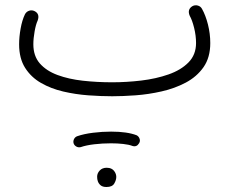

<svg xmlns="http://www.w3.org/2000/svg" viewBox="-20 -354 910 745"><path d="M54.2 -182.1Q54.2 -211.4 60.1 -243.7Q65.9 -275.9 76.7 -298.3Q82 -308.6 92.8 -312.3Q103.5 -315.9 113.8 -311Q135.7 -300.3 126 -273.9Q119.1 -259.3 114.3 -232.2Q109.4 -205.1 109.4 -182.1Q109.4 -136.7 134.5 -107.9Q159.7 -79.1 203.1 -63Q246.6 -46.9 301.5 -40.8Q356.4 -34.7 415.5 -34.7Q471.2 -34.7 528.3 -41.5Q585.4 -48.3 633.8 -65.2Q682.1 -82 711.4 -111.8Q740.7 -141.6 740.7 -187Q740.7 -215.8 733.2 -246.1Q725.6 -276.4 716.3 -292.5Q705.6 -317.4 726.6 -330.1Q736.3 -335.4 747.3 -332.5Q758.3 -329.6 763.7 -319.8Q777.8 -294.9 786.9 -259Q795.9 -223.1 795.9 -187Q795.9 -130.9 769.8 -93.5Q743.7 -56.2 700.7 -33.4Q657.7 -10.7 606.9 0.7Q556.2 12.2 505.9 15.9Q455.6 19.5 415.5 19.5Q372.1 19.5 322.5 15.9Q272.9 12.2 225.6 1.2Q178.2 -9.8 139.4 -32Q100.6 -54.2 77.4 -90.8Q54.2 -127.4 54.2 -182.1ZM265.6 202.1Q263.2 193.8 267.3 185.5Q271.5 177.2 280.3 174.3Q305.7 165.5 341.1 161.1Q376.5 156.7 411.1 156.7Q473.6 156.7 510.3 170.9Q518.6 175.3 521.7 184.6Q524.9 193.8 519.5 202.1Q510.3 217.3 494.1 212.4Q480.5 207 458 204.6Q435.5 202.1 411.1 202.1Q377.4 202.1 345.9 205.8Q314.5 209.5 293.5 216.8Q284.2 219.2 276.1 214.6Q268.1 210 265.6 202.1ZM356.9 331.5Q356.9 318.4 366.9 307.6Q377 296.9 394 296.9Q415.5 296.9 425.3 313Q431.2 322.3 431.2 332.5Q431.2 344.7 423.3 358.2Q415.5 371.6 393.1 371.6Q377.9 371.6 370.1 364.7Q362.3 357.9 359.4 348.6Q356.9 341.8 356.9 331.5Z"/></svg>

Font: Mikhak Light
Style: Regular
Weight: 300
Designer: Amin Abedi
Version: Version 3.3